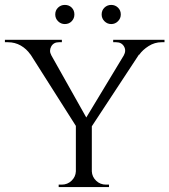

<svg xmlns="http://www.w3.org/2000/svg" viewBox="-25 -762 690 782"><path d="M149 -599 334 -270 293 -235 62 -599ZM349 -258V0H284V-258ZM517 -599H580L342 -237L305 -248ZM479 -536Q490 -556 480 -573Q470 -590 448 -590Q448 -590 442 -590Q436 -590 436 -590V-600H645V-590H633Q605 -590 580.5 -574.5Q556 -559 542 -539ZM184 -537 99 -540Q83 -563 59.5 -576.5Q36 -590 7 -590H-5V-600H227V-590Q227 -590 221 -590Q215 -590 215 -590Q193 -590 183.5 -572.5Q174 -555 184 -537ZM287 -64V0H214V-10Q215 -10 220.5 -10Q226 -10 226 -10Q250 -10 266.5 -26Q283 -42 284 -64ZM346 -64H349Q350 -42 366.5 -26Q383 -10 407 -10Q407 -10 413 -10Q419 -10 419 -10V0H346ZM239 -664Q223 -664 211.5 -675.5Q200 -687 200 -703Q200 -720 211.5 -731Q223 -742 239 -742Q256 -742 267 -731Q278 -720 278 -703Q278 -687 267 -675.5Q256 -664 239 -664ZM428 -664Q412 -664 400.5 -675.5Q389 -687 389 -703Q389 -720 400.5 -731Q412 -742 428 -742Q444 -742 455.5 -731Q467 -720 467 -703Q467 -687 455.5 -675.5Q444 -664 428 -664Z"/></svg>

Font: Cinzel
Style: Regular
Weight: 400
Designer: Natanael Gama
Version: Version 2.000